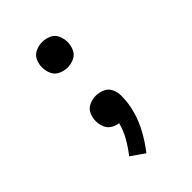

<svg xmlns="http://www.w3.org/2000/svg" viewBox="-218 -634 936 936"><g transform="rotate(-45 250.0 -166.5)"><path d="M250 -362Q274 -362 296 -372Q318 -382 328 -404.5Q338 -427 338 -450Q338 -474 328 -496Q318 -518 296 -528Q274 -538 250 -538Q227 -538 204.5 -528Q182 -518 172 -496Q162 -474 162 -450Q162 -427 172 -404.5Q182 -382 204.5 -372Q227 -362 250 -362ZM226 205Q258 164 283.5 118.5Q309 73 323.5 22.5Q338 -28 338 -80Q338 -104 328 -126Q318 -148 296 -158Q274 -168 250 -168Q227 -168 204.5 -158Q182 -148 172 -126Q162 -104 162 -80Q162 -59 170 -38.5Q178 -18 196.5 -6.5Q215 5 236 7Q225 48 204 85Q183 122 156 156Z"/></g></svg>

Font: Iosevka SS08 Medium
Style: Regular
Weight: 500
Monospace: yes
Designer: Belleve Invis
Foundry: Belleve Invis
Version: Version 3.4.3; ttfautohint (v1.8.3)